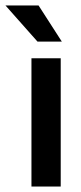

<svg xmlns="http://www.w3.org/2000/svg" viewBox="-59 -682 297 702"><path d="M163 0H56V-469H163ZM167 -530H78L-39 -662H82Z"/></svg>

Font: Placeholder Sans Medium
Style: Regular
Weight: 500
Designer: The Branx Europe S.L
Version: Version 1.006;Fontself Maker 3.5.7